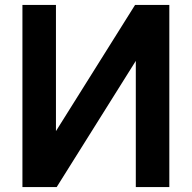

<svg xmlns="http://www.w3.org/2000/svg" viewBox="-20 -759 778 779"><path d="M71 0V-739H207V-227L528 -739H667V0H531V-512L210 0Z"/></svg>

Font: Involve
Style: Bold
Weight: 700
Designer: Stefan Peev
Foundry: Context Ltd.
Version: Version 1.001